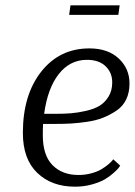

<svg xmlns="http://www.w3.org/2000/svg" viewBox="-20 -692 507 722"><path d="M425 -636H240L245 -672H430ZM432 -69Q430 -66 426 -60.5Q422 -55 407 -41.5Q392 -28 374 -17.5Q356 -7 326 1.5Q296 10 262 10Q174 10 120 -42Q66 -94 66 -192Q66 -335 135 -422.5Q204 -510 316 -510Q386 -510 426.5 -472Q467 -434 467 -378Q467 -344 454.5 -318Q442 -292 418 -276Q394 -260 368 -249.5Q342 -239 307.5 -234Q273 -229 246.5 -227.5Q220 -226 187 -226H142Q141 -212 141 -183Q141 -108 177.5 -71Q214 -34 275 -34Q300 -34 322.5 -40Q345 -46 359.5 -54.5Q374 -63 385 -72Q396 -81 401 -87L406 -93ZM307 -467Q243 -467 201 -413.5Q159 -360 146 -264H189Q221 -264 246.5 -266Q272 -268 303 -275Q334 -282 354 -294Q374 -306 388 -328.5Q402 -351 402 -382Q402 -419 377 -443Q352 -467 307 -467Z"/></svg>

Font: Arsenal
Style: Italic
Weight: 400
Italic angle: -9.10001°
Designer: Andrij Shevchenko
Foundry: Stairsfor
Version: Version 2.001;PS 002.001;hotconv 1.0.88;makeotf.lib2.5.64775